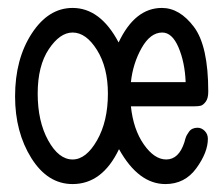

<svg xmlns="http://www.w3.org/2000/svg" viewBox="-20 -459 565 484"><path d="M18 -216Q18 -310 60 -374.5Q102 -439 163 -439Q233 -439 279 -352Q320 -439 388 -439Q433 -439 469 -391Q505 -343 505 -228Q505 -211 498.5 -202.5Q492 -194 486 -192.5Q480 -191 470 -191H310Q316 -133 342.5 -95Q369 -57 399 -57Q431 -57 445 -101Q445 -102 447 -108.5Q449 -115 451 -118.5Q453 -122 456.5 -127Q460 -132 465.5 -134.5Q471 -137 478 -137Q488 -137 496 -129Q504 -121 504 -109Q504 -75 475 -35Q446 5 397 5Q329 5 280 -83Q238 5 163 5Q100 5 59 -60.5Q18 -126 18 -216ZM163 -57Q197 -57 224.5 -105Q252 -153 252 -223Q252 -289 224.5 -333Q197 -377 163 -377Q131 -377 103 -335Q75 -293 75 -223Q75 -153 101.5 -105Q128 -57 163 -57ZM310 -252H448Q446 -302 430 -339.5Q414 -377 389 -377Q359 -377 337 -338Q315 -299 310 -252Z"/></svg>

Font: CMU Typewriter Text
Style: Regular
Weight: 500
Monospace: yes
Version: Version 0.7.0